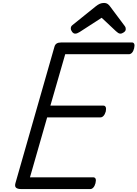

<svg xmlns="http://www.w3.org/2000/svg" viewBox="-20 -1287 936 1307"><path d="M124 0Q100 0 89.5 -9Q79 -18 85 -40L351 -970Q355 -984 366 -991Q377 -998 398 -998H878Q889 -998 893.5 -988.5Q898 -979 893 -958Q888 -938 878.5 -928Q869 -918 858 -918H424L323 -568H684Q695 -568 699.5 -558Q704 -548 700 -528Q694 -508 684.5 -498Q675 -488 664 -488H301L184 -80H614Q626 -80 630.5 -70.5Q635 -61 630 -40Q625 -21 615.5 -10.5Q606 0 595 0ZM492 -1058Q480 -1058 471 -1070Q462 -1082 462 -1093Q462 -1102 465 -1107Q468 -1112 473 -1116L632 -1244Q647 -1256 660 -1261.5Q673 -1267 689 -1267Q703 -1267 713 -1260Q723 -1253 731 -1241L829 -1110Q834 -1103 835 -1098Q836 -1093 836 -1088Q836 -1076 823 -1067Q810 -1058 800 -1058Q791 -1058 784 -1063Q777 -1068 769 -1075L672 -1166L522 -1069Q515 -1065 507.5 -1061.5Q500 -1058 492 -1058Z"/></svg>

Font: Playwrite AU QLD
Style: Regular
Weight: 400
Designer: Veronika Burian, José Scaglione
Foundry: TypeTogether
Version: Version 1.002